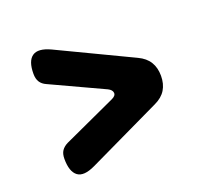

<svg xmlns="http://www.w3.org/2000/svg" viewBox="-91 -688 782 715"><g transform="rotate(-20 300.0 -330.0)"><path d="M464 -238 173 -99Q125 -76 101.5 -93.5Q78 -111 78 -162Q78 -182 86 -194Q94 -206 110 -214L319 -310Q337 -318 336 -330Q335 -342 319 -350L110 -447Q94 -454 86 -466.5Q78 -479 78 -499Q78 -550 102 -566.5Q126 -583 173 -561L464 -422Q494 -408 508 -385Q522 -362 522 -330Q522 -298 508 -275Q494 -252 464 -238Z"/></g></svg>

Font: Maple Mono
Style: Bold
Weight: 700
Monospace: yes
Designer: subframe7536
Version: Version 7.200